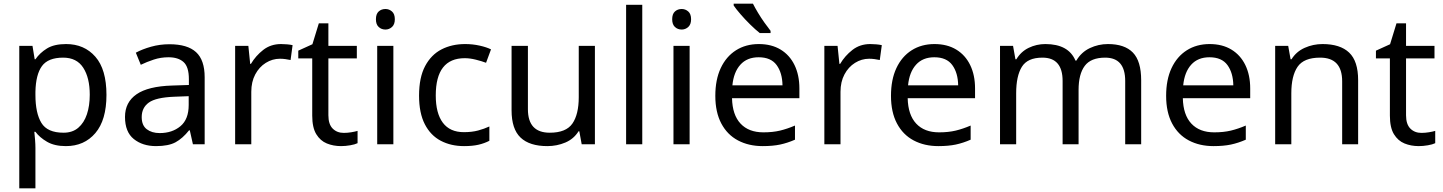

<svg xmlns="http://www.w3.org/2000/svg" viewBox="-20 -786 7861 1046"><path d="M340 -546Q439 -546 499.5 -477Q560 -408 560 -269Q560 -132 499.5 -61Q439 10 339 10Q277 10 236.5 -13.5Q196 -37 173 -68H167Q169 -51 171 -25Q173 1 173 20V240H85V-536H157L169 -463H173Q197 -498 236 -522Q275 -546 340 -546ZM324 -472Q242 -472 208.5 -426Q175 -380 173 -286V-269Q173 -170 205.5 -116.5Q238 -63 326 -63Q375 -63 406.5 -90Q438 -117 453.5 -163.5Q469 -210 469 -270Q469 -362 433.5 -417Q398 -472 324 -472Z M903 -545Q1001 -545 1048 -502Q1095 -459 1095 -365V0H1031L1014 -76H1010Q975 -32 936.5 -11Q898 10 830 10Q757 10 709 -28.5Q661 -67 661 -149Q661 -229 724 -272.5Q787 -316 918 -320L1009 -323V-355Q1009 -422 980 -448Q951 -474 898 -474Q856 -474 818 -461.5Q780 -449 747 -433L720 -499Q755 -518 803 -531.5Q851 -545 903 -545ZM929 -259Q829 -255 790.5 -227Q752 -199 752 -148Q752 -103 779.5 -82Q807 -61 850 -61Q918 -61 963 -98.5Q1008 -136 1008 -214V-262Z M1511 -546Q1526 -546 1543.5 -544.5Q1561 -543 1574 -540L1563 -459Q1550 -462 1534.5 -464Q1519 -466 1505 -466Q1464 -466 1428 -443.5Q1392 -421 1370.5 -380.5Q1349 -340 1349 -286V0H1261V-536H1333L1343 -438H1347Q1373 -482 1414 -514Q1455 -546 1511 -546Z M1853 -62Q1873 -62 1894 -65.5Q1915 -69 1928 -73V-6Q1914 1 1888 5.5Q1862 10 1838 10Q1796 10 1760.5 -4.5Q1725 -19 1703 -55Q1681 -91 1681 -156V-468H1605V-510L1682 -545L1717 -659H1769V-536H1924V-468H1769V-158Q1769 -109 1792.5 -85.5Q1816 -62 1853 -62Z M2080 -737Q2100 -737 2115.5 -723.5Q2131 -710 2131 -681Q2131 -653 2115.5 -639Q2100 -625 2080 -625Q2058 -625 2043 -639Q2028 -653 2028 -681Q2028 -710 2043 -723.5Q2058 -737 2080 -737ZM2123 -536V0H2035V-536Z M2508 10Q2437 10 2381.5 -19Q2326 -48 2294.5 -109Q2263 -170 2263 -265Q2263 -364 2296 -426Q2329 -488 2385.5 -517Q2442 -546 2514 -546Q2555 -546 2593 -537.5Q2631 -529 2655 -517L2628 -444Q2604 -453 2572 -461Q2540 -469 2512 -469Q2354 -469 2354 -266Q2354 -169 2392.5 -117.5Q2431 -66 2507 -66Q2551 -66 2584.5 -75Q2618 -84 2646 -97V-19Q2619 -5 2586.5 2.5Q2554 10 2508 10Z M3221 -536V0H3149L3136 -71H3132Q3106 -29 3060 -9.5Q3014 10 2962 10Q2865 10 2816 -36.5Q2767 -83 2767 -185V-536H2856V-191Q2856 -63 2975 -63Q3064 -63 3098.5 -113Q3133 -163 3133 -257V-536Z M3479 0H3391V-760H3479Z M3694 -737Q3714 -737 3729.5 -723.5Q3745 -710 3745 -681Q3745 -653 3729.5 -639Q3714 -625 3694 -625Q3672 -625 3657 -639Q3642 -653 3642 -681Q3642 -710 3657 -723.5Q3672 -737 3694 -737ZM3737 -536V0H3649V-536Z M4114 -546Q4183 -546 4232.5 -516Q4282 -486 4308.5 -431.5Q4335 -377 4335 -304V-251H3968Q3970 -160 4014.5 -112.5Q4059 -65 4139 -65Q4190 -65 4229.5 -74.5Q4269 -84 4311 -102V-25Q4270 -7 4230 1.5Q4190 10 4135 10Q4059 10 4000.5 -21Q3942 -52 3909.5 -113.5Q3877 -175 3877 -264Q3877 -352 3906.5 -415Q3936 -478 3989.5 -512Q4043 -546 4114 -546ZM4113 -474Q4050 -474 4013.5 -433.5Q3977 -393 3970 -321H4243Q4242 -389 4211 -431.5Q4180 -474 4113 -474ZM4082 -766Q4093 -744 4109.5 -716.5Q4126 -689 4144.5 -663Q4163 -637 4178 -618V-606H4119Q4096 -624 4067 -652.5Q4038 -681 4013.5 -709.5Q3989 -738 3977 -756V-766Z M4721 -546Q4736 -546 4753.5 -544.5Q4771 -543 4784 -540L4773 -459Q4760 -462 4744.5 -464Q4729 -466 4715 -466Q4674 -466 4638 -443.5Q4602 -421 4580.5 -380.5Q4559 -340 4559 -286V0H4471V-536H4543L4553 -438H4557Q4583 -482 4624 -514Q4665 -546 4721 -546Z M5071 -546Q5140 -546 5189.5 -516Q5239 -486 5265.5 -431.5Q5292 -377 5292 -304V-251H4925Q4927 -160 4971.5 -112.5Q5016 -65 5096 -65Q5147 -65 5186.5 -74.5Q5226 -84 5268 -102V-25Q5227 -7 5187 1.5Q5147 10 5092 10Q5016 10 4957.5 -21Q4899 -52 4866.5 -113.5Q4834 -175 4834 -264Q4834 -352 4863.5 -415Q4893 -478 4946.5 -512Q5000 -546 5071 -546ZM5070 -474Q5007 -474 4970.5 -433.5Q4934 -393 4927 -321H5200Q5199 -389 5168 -431.5Q5137 -474 5070 -474Z M6016 -546Q6107 -546 6152 -499.5Q6197 -453 6197 -349V0H6110V-345Q6110 -472 6001 -472Q5923 -472 5889.5 -427Q5856 -382 5856 -296V0H5769V-345Q5769 -472 5659 -472Q5578 -472 5547 -422Q5516 -372 5516 -278V0H5428V-536H5499L5512 -463H5517Q5542 -505 5584.5 -525.5Q5627 -546 5675 -546Q5801 -546 5839 -456H5844Q5871 -502 5917.5 -524Q5964 -546 6016 -546Z M6570 -546Q6639 -546 6688.5 -516Q6738 -486 6764.5 -431.5Q6791 -377 6791 -304V-251H6424Q6426 -160 6470.5 -112.5Q6515 -65 6595 -65Q6646 -65 6685.5 -74.5Q6725 -84 6767 -102V-25Q6726 -7 6686 1.5Q6646 10 6591 10Q6515 10 6456.5 -21Q6398 -52 6365.5 -113.5Q6333 -175 6333 -264Q6333 -352 6362.5 -415Q6392 -478 6445.5 -512Q6499 -546 6570 -546ZM6569 -474Q6506 -474 6469.5 -433.5Q6433 -393 6426 -321H6699Q6698 -389 6667 -431.5Q6636 -474 6569 -474Z M7185 -546Q7281 -546 7330 -499.5Q7379 -453 7379 -349V0H7292V-343Q7292 -472 7172 -472Q7083 -472 7049 -422Q7015 -372 7015 -278V0H6927V-536H6998L7011 -463H7016Q7042 -505 7088 -525.5Q7134 -546 7185 -546Z M7724 -62Q7744 -62 7765 -65.5Q7786 -69 7799 -73V-6Q7785 1 7759 5.5Q7733 10 7709 10Q7667 10 7631.5 -4.5Q7596 -19 7574 -55Q7552 -91 7552 -156V-468H7476V-510L7553 -545L7588 -659H7640V-536H7795V-468H7640V-158Q7640 -109 7663.5 -85.5Q7687 -62 7724 -62Z"/></svg>

Font: Noto Sans Chorasmian
Style: Regular
Weight: 400
Designer: Federico Parra Barrios
Foundry: Google LLC
Version: Version 1.004; ttfautohint (v1.8.4.7-5d5b)